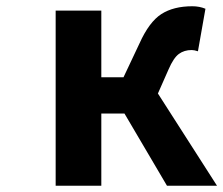

<svg xmlns="http://www.w3.org/2000/svg" viewBox="-20 -594 714 614"><path d="M485 -295 674 0H514L378 -231H304V0H158V-560H304V-347H375L426 -455Q457 -524 496 -549Q535 -574 595 -574Q618 -574 637 -566L613 -430Q601 -434 593 -434Q569 -434 552 -421.5Q535 -409 519 -372Z"/></svg>

Font: NotoSansHansBold
Style: Bold
Weight: 700
Designer: Ryoko NISHIZUKA  (kana & ideographs); Paul D. Hunt (Latin, Greek & Cyrillic); Wenlong ZHANG  (bopomofo); Sandoll Communi
Foundry: Adobe Systems Incorporated
Version: Version 1.00;December 8, 2021;FontCreator 13.0.0.2675 64-bit